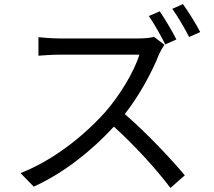

<svg xmlns="http://www.w3.org/2000/svg" viewBox="-20 -869 1040 934"><path d="M838 -677C819 -716 782 -777 757 -814L704 -791C731 -752 764 -693 784 -653ZM729 -690C713 -685 687 -682 654 -682H268C238 -682 181 -686 167 -688V-598C178 -599 233 -603 268 -603H658C633 -520 560 -401 492 -324C389 -209 241 -90 80 -27L144 39C292 -28 427 -137 534 -253C636 -161 742 -44 809 45L879 -16C814 -94 692 -224 587 -314C658 -404 721 -521 755 -608C761 -621 774 -643 780 -651ZM818 -826C845 -789 878 -732 900 -689L954 -713C935 -750 897 -812 870 -849Z"/></svg>

Font: Noto Sans CJK SC Regular
Style: Regular
Weight: 400
Designer: Ryoko NISHIZUKA (kana & ideographs); Paul D. Hunt (Latin, Greek & Cyrillic); Wenlong ZHANG (bopomofo); Sandoll Communica
Foundry: Adobe Systems Incorporated
Version: Version 1.004;PS 1.004;hotconv 1.0.82;makeotf.lib2.5.63406